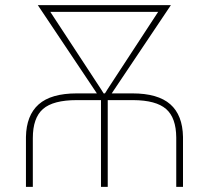

<svg xmlns="http://www.w3.org/2000/svg" viewBox="-20 -731 818 751"><path d="M81.5 0V-195.3Q83 -279.8 131.3 -322.8Q179.7 -365.7 280.3 -365.7H358.9L127.9 -710.9H648.4L417 -365.7H498Q597.7 -365.7 646 -323.2Q694.3 -280.8 695.8 -195.3V0H669.4V-192.9Q668.9 -270.5 629.6 -304.7Q590.3 -338.9 501 -339.4H401.4V0H375V-339.4H280.3Q188 -339.4 148.2 -304.7Q108.4 -270 108.4 -190.9V0ZM598.6 -684.6H176.8L375 -382.3L385.3 -365.7H390.6L400.9 -382.3Z"/></svg>

Font: Roboto Thin
Style: Regular
Weight: 250
Designer: Google
Version: Version 2.134; 2016